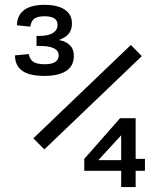

<svg xmlns="http://www.w3.org/2000/svg" viewBox="-20 -754 660 774"><path d="M270 -659.2Q270 -622.5 241.8 -604.5Q213.7 -586.5 174.8 -584.5V-597.3Q204.8 -596.3 227.1 -590.5Q249.3 -584.7 263.5 -569.9Q277.7 -555.2 277.7 -529.2Q277.7 -488 246.7 -468Q215.7 -448 159.2 -448Q120.5 -448 94.5 -456.4Q68.5 -464.8 54.6 -483.1Q40.7 -501.3 40.3 -530.7L95.8 -536.3Q100.5 -513.3 115.2 -504.2Q130 -495 159.5 -495Q188.8 -495 202.7 -504.2Q216.5 -513.3 216.5 -531.5Q216.5 -544.2 207.5 -552.4Q198.5 -560.7 181.2 -564.8Q163.8 -568.8 138.7 -568.8H127.2V-609.2H138.8Q174.2 -609.2 193.1 -620.9Q212 -632.7 212 -653.7Q212 -671.8 198.4 -680.2Q184.8 -688.5 158.7 -688.5Q133 -688.5 119.2 -679.2Q105.5 -670 102.3 -646.5L48.3 -652Q48.7 -691.8 76.8 -713.2Q105 -734.5 159.2 -734.5Q212.2 -734.5 241.1 -715.2Q270 -696 270 -659.2ZM551.7 -527.8 158.7 -151.7 114.5 -196.5 507.5 -572.7ZM468.5 0V-226.7L482.3 -223.7L368.5 -99.8L356.3 -108.5H487.3L503.5 -113.5H564.3V-65.5H319.7V-113.5L464 -277.5H526.8V0Z"/></svg>

Font: Monaspace Xenon Var ExtraLight
Style: Regular
Weight: 200
Designer: Riley Cran and the Lettermatic Team
Version: Version 1.200 (Monaspace Xenon Var)